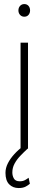

<svg xmlns="http://www.w3.org/2000/svg" viewBox="-20 -741 241 957"><path d="M119.6 -528.3V0H82.5V-528.3ZM71.8 -689Q71.8 -702.6 80.1 -711.7Q88.4 -720.7 101.1 -720.7Q114.3 -720.7 122.1 -711.7Q129.9 -702.6 129.9 -689Q129.9 -675.8 122.1 -666.7Q114.3 -657.7 101.1 -657.7Q88.4 -657.7 80.1 -666.7Q71.8 -675.8 71.8 -689ZM96.7 -13.2 117.7 0Q98.6 17.6 81.1 35.9Q63.5 54.2 52.5 74.7Q41.5 95.2 41.5 118.7Q41.5 135.3 49.3 148.9Q57.1 162.6 78.6 162.6Q94.2 162.6 105 156.5Q115.7 150.4 122.6 145L128.9 174.8Q121.1 182.1 107.7 189.2Q94.2 196.3 73.2 196.3Q43.9 196.3 25.6 177.5Q7.3 158.7 7.3 120.6Q7.3 96.2 19.3 72.8Q31.2 49.3 51.5 27.1Q71.8 4.9 96.7 -13.2Z"/></svg>

Font: Roboto Condensed ExtraLight
Style: Regular
Weight: 250
Designer: Christian Robertson
Foundry: Google
Version: Version 3.008; 2023